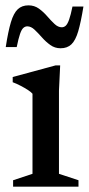

<svg xmlns="http://www.w3.org/2000/svg" viewBox="-20 -698 332 718"><path d="M205 -453.5 200.5 -359V-48L273.5 -24V0H29V-24L101.5 -48V-347.5Q96 -354 84 -361.8Q72 -369.5 57.2 -377.2Q42.5 -385 27.5 -390.5V-410L188 -453.5ZM292 -673.5Q282.5 -615 272.5 -581Q262.5 -547 247 -532.2Q231.5 -517.5 206.5 -517.5Q185 -517.5 168 -529.8Q151 -542 136.8 -558.2Q122.5 -574.5 109.2 -587Q96 -599.5 82 -599.5Q74 -599.5 67.2 -593.5Q60.5 -587.5 54.8 -570.8Q49 -554 42.5 -522H1.5Q10.5 -581 20.8 -615Q31 -649 46.5 -663.5Q62 -678 86.5 -678Q108.5 -678 125.5 -665.8Q142.5 -653.5 156.5 -637.2Q170.5 -621 183.8 -608.5Q197 -596 211 -596Q219.5 -596 226 -602Q232.5 -608 238.5 -624.8Q244.5 -641.5 251 -673.5Z"/></svg>

Font: Newsreader 16pt 16pt Medium
Style: Regular
Weight: 500
Version: Version 1.003